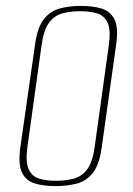

<svg xmlns="http://www.w3.org/2000/svg" viewBox="-20 -619 450 651"><path d="M167 12Q128 12 98 3Q68 -6 54.5 -34Q41 -62 49 -120L99 -469Q107 -527 129 -554.5Q151 -582 183.5 -590.5Q216 -599 255 -599Q295 -599 324.5 -590Q354 -581 368 -553.5Q382 -526 374 -469L325 -120Q317 -61 295 -33Q273 -5 240.5 3.5Q208 12 167 12ZM170 -6Q204 -6 231 -13.5Q258 -21 276 -45.5Q294 -70 301 -121L349 -466Q356 -517 345 -541.5Q334 -566 309.5 -573.5Q285 -581 252 -581Q218 -581 191 -573.5Q164 -566 146 -541.5Q128 -517 121 -466L73 -121Q66 -70 77 -45.5Q88 -21 112.5 -13.5Q137 -6 170 -6Z"/></svg>

Font: Alumni Sans Thin
Style: Italic
Weight: 100
Italic angle: -8°
Designer: Robert E. Leuschke
Foundry: Robert E. Leuschke
Version: Version 1.016